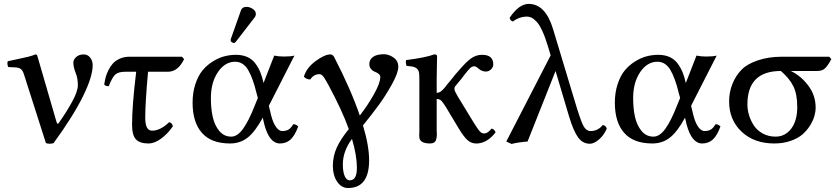

<svg xmlns="http://www.w3.org/2000/svg" viewBox="-20 -718 4255 974"><path d="M102.1 -338.9Q95.7 -359.9 86.2 -367.4Q76.7 -375 59.1 -376L22 -377.9Q15.1 -391.6 19 -407.2Q38.1 -411.6 72.3 -418.7Q106.4 -425.8 126.2 -430.9Q146 -436 159.2 -441.9Q164.6 -441.9 166.7 -439.7Q168.9 -437.5 170.9 -429.2L267.1 -98.1Q272 -83.5 278.8 -95.2Q313.5 -143.6 344.2 -198.7Q375 -253.9 375 -286.1Q375 -320.8 363.5 -349.1Q352.1 -377.4 352.1 -400.9Q352.1 -415.5 366.5 -428.7Q380.9 -441.9 404.8 -441.9Q425.3 -441.9 437.7 -425.5Q450.2 -409.2 450.2 -387.2Q450.2 -329.6 401.1 -229.7Q352.1 -129.9 252 7.8Q243.2 11.2 232.9 11.2Q221.7 11.2 212.9 7.8Z M670.9 -354H615.7Q580.1 -354 564.7 -339.8Q549.3 -325.7 531.7 -280.8Q514.2 -280.8 508.8 -289.1Q511.2 -307.1 515.6 -324.5Q520 -341.8 529.8 -361.6Q539.6 -381.3 552.7 -396Q565.9 -410.6 587.6 -420.4Q609.4 -430.2 635.7 -430.2H902.8L914.1 -418Q882.8 -354 832 -354H731Q716.8 -195.8 716.8 -120.1Q716.8 -55.2 751 -55.2Q793.9 -55.2 837.9 -98.1Q854 -94.7 856.9 -77.1Q831.1 -39.6 797.6 -14.9Q764.2 9.8 732.9 9.8Q689 9.8 669.4 -11.2Q649.9 -32.2 649.9 -85.9Q649.9 -182.1 670.9 -354Z M1049.8 -220.2Q1049.8 -165.5 1059.6 -123.3Q1069.3 -81.1 1093 -53Q1116.7 -24.9 1152.8 -24.9Q1184.6 -24.9 1213.1 -64.7Q1241.7 -104.5 1271 -179.2L1288.1 -221.2L1281.7 -244.1Q1262.7 -323.7 1238 -364.3Q1213.4 -404.8 1172.9 -404.8Q1121.1 -404.8 1085.4 -352.1Q1049.8 -299.3 1049.8 -220.2ZM957 -196.8Q957 -249 971.2 -291.7Q985.4 -334.5 1007.8 -361.3Q1030.3 -388.2 1059.8 -406.5Q1089.4 -424.8 1118.4 -432.4Q1147.5 -439.9 1176.8 -439.9Q1209.5 -439.9 1234.1 -429Q1258.8 -418 1274.7 -397Q1290.5 -376 1300.3 -352.3Q1310.1 -328.6 1316.9 -296.9L1371.1 -436Q1392.6 -431.2 1420.9 -431.2Q1455.6 -431.2 1473.6 -436L1343.8 -181.2L1356 -130.9Q1365.7 -93.8 1380.6 -73.5Q1395.5 -53.2 1411.6 -53.2Q1430.2 -53.2 1442.9 -60.3Q1455.6 -67.4 1467.8 -87.9Q1482.4 -87.9 1492.7 -76.2Q1476.1 -30.8 1454.3 -10.5Q1432.6 9.8 1399.9 9.8Q1346.7 9.8 1320.8 -86.9L1313 -121.1Q1274.4 -49.8 1236.3 -20Q1198.2 9.8 1147 9.8Q1051.8 9.8 1004.4 -43.9Q957 -97.7 957 -196.8ZM1231 -683.1Q1247.1 -683.1 1262.5 -672.6Q1277.8 -662.1 1277.8 -647.9Q1277.8 -637.2 1272 -629.9L1177.7 -507.8Q1171.9 -500 1167 -500Q1161.1 -500 1155.5 -504.2Q1149.9 -508.3 1149.9 -513.2Q1149.9 -517.1 1151.9 -522.9L1202.6 -666Q1208.5 -683.1 1231 -683.1Z M1765.6 -13.2Q1719.2 48.8 1719.2 116.2Q1719.2 153.3 1728.5 175Q1737.8 196.8 1754.4 196.8Q1790.5 196.8 1790.5 133.8Q1790.5 70.3 1765.6 -13.2ZM1821.3 -82Q1852.5 21.5 1852.5 95.2Q1852.5 235.8 1745.6 235.8Q1711.9 235.8 1690.2 203.4Q1668.5 170.9 1668.5 124Q1668.5 74.2 1688.7 30Q1709 -14.2 1749.5 -63Q1714.4 -160.6 1646.5 -286.1Q1644 -290.5 1639.6 -298.3Q1635.3 -306.2 1632.8 -310.3Q1630.4 -314.5 1626.7 -320.3Q1623 -326.2 1620.6 -329.3Q1618.2 -332.5 1614.7 -335.7Q1611.3 -338.9 1608.2 -340.3Q1605 -341.8 1601.6 -341.8Q1570.8 -341.8 1554.2 -314.9Q1533.7 -314.9 1521.5 -329.1Q1535.2 -374.5 1581.1 -408.2Q1627 -441.9 1655.3 -441.9Q1668.5 -441.9 1675.3 -428.2Q1760.7 -263.2 1805.2 -131.8Q1843.8 -181.2 1876.5 -239Q1909.2 -296.9 1909.2 -327.1Q1909.2 -336.9 1900.1 -343.8Q1891.1 -350.6 1880.6 -354.5Q1870.1 -358.4 1861.6 -368.9Q1853 -379.4 1853.5 -395Q1855 -418 1874 -430.4Q1893.1 -442.9 1927.2 -442.9Q1952.6 -442.9 1976.6 -426Q2000.5 -409.2 2000.5 -378.9Q2000.5 -348.6 1968.5 -290.8Q1936.5 -232.9 1899.9 -183.1Q1863.3 -133.3 1821.3 -82Z M2195.3 -51.8Q2196.8 -39.1 2195.8 -28.1Q2194.8 -17.1 2192.1 -8.5Q2189.5 0 2181.9 4.9Q2174.3 9.8 2162.1 9.8Q2111.8 9.8 2107.4 -19Q2106 -28.8 2107.4 -51.8V-315.9Q2107.4 -338.4 2105.5 -350.1Q2103.5 -361.8 2095.5 -369.4Q2087.4 -377 2076.4 -379.4Q2065.4 -381.8 2042.5 -383.8Q2036.6 -401.4 2040 -413.1Q2141.6 -426.3 2182.1 -441.9H2184.1Q2196.3 -441.9 2196.3 -435.1Q2197.3 -435.1 2197.3 -429.2Q2197.3 -423.3 2196.3 -384.3Q2195.3 -345.2 2195.3 -320.8V-247.1Q2206.1 -247.1 2214.8 -252.9Q2223.6 -258.8 2237.3 -274.9Q2242.2 -282.2 2244.1 -284.2L2276.4 -323.2Q2276.9 -323.7 2280.5 -328.4Q2284.2 -333 2286.1 -335.9Q2329.6 -387.7 2355.2 -410.4Q2380.9 -433.1 2406.2 -438Q2413.1 -439.9 2430.2 -439.9Q2482.4 -438 2482.4 -391.1Q2482.4 -377.9 2471.2 -366.5Q2460 -355 2445.3 -355Q2424.3 -355 2407.2 -370.1Q2395.5 -381.8 2385.3 -381.8Q2375 -381.8 2364.5 -372.1Q2354 -362.3 2331.1 -332Q2322.3 -320.8 2320.3 -317.9L2288.1 -278.8Q2285.2 -274.9 2285.2 -265.1Q2285.2 -257.3 2304.2 -225.1Q2305.2 -223.6 2307.1 -220.5Q2309.1 -217.3 2310.1 -215.8L2376.5 -106.9Q2379.9 -101.1 2385.5 -92.3Q2391.1 -83.5 2393.8 -79.6Q2396.5 -75.7 2400.6 -69.3Q2404.8 -63 2407 -60.1Q2409.2 -57.1 2412.6 -53.2Q2416 -49.3 2418.2 -47.6Q2420.4 -45.9 2423.8 -43.9Q2427.2 -42 2430.2 -41.5Q2433.1 -41 2437 -41Q2441.4 -41 2443.4 -42Q2454.1 -43 2474.1 -65.9Q2488.3 -62 2494.1 -46.9Q2454.6 5.4 2403.3 9.8H2392.1Q2370.1 8.8 2352.3 -6.6Q2334.5 -22 2309.1 -63L2243.2 -172.9Q2242.2 -174.3 2240.2 -177.5Q2238.3 -180.7 2237.3 -182.1Q2222.7 -204.6 2215.3 -210Q2207 -215.8 2195.3 -215.8V-71.8Z M3058.1 -65.9Q3045.4 -34.2 3019.8 -11.5Q2994.1 11.2 2972.2 11.2Q2936 11.2 2912.6 -21Q2889.2 -53.2 2867.2 -126L2798.3 -357.9L2656.2 0Q2609.9 3.4 2575.2 12.2L2548.3 0L2773.4 -437L2761.2 -478Q2746.6 -527.3 2731.4 -560.3Q2716.3 -593.3 2701.9 -608.2Q2687.5 -623 2676.5 -628.4Q2665.5 -633.8 2653.3 -633.8Q2614.7 -633.8 2582 -608.9Q2567.9 -612.8 2565.4 -627.9Q2612.8 -698.2 2662.1 -698.2Q2747.6 -698.2 2786.1 -568.8L2893.1 -213.9Q2923.3 -111.8 2938 -82.5Q2952.6 -53.2 2976.1 -53.2Q3013.2 -53.2 3038.1 -84Q3052.7 -81.5 3058.1 -65.9Z M3191.9 -220.2Q3191.9 -165.5 3201.7 -123.3Q3211.4 -81.1 3235.1 -53Q3258.8 -24.9 3294.9 -24.9Q3326.7 -24.9 3355.2 -64.7Q3383.8 -104.5 3413.1 -179.2L3430.2 -221.2L3423.8 -244.1Q3404.8 -323.7 3380.1 -364.3Q3355.5 -404.8 3314.9 -404.8Q3263.2 -404.8 3227.5 -352.1Q3191.9 -299.3 3191.9 -220.2ZM3099.1 -196.8Q3099.1 -249 3113.3 -291.7Q3127.4 -334.5 3149.9 -361.3Q3172.4 -388.2 3201.9 -406.5Q3231.4 -424.8 3260.5 -432.4Q3289.6 -439.9 3318.8 -439.9Q3351.6 -439.9 3376.2 -429Q3400.9 -418 3416.7 -397Q3432.6 -376 3442.4 -352.3Q3452.1 -328.6 3459 -296.9L3513.2 -436Q3534.7 -431.2 3563 -431.2Q3597.7 -431.2 3615.7 -436L3485.8 -181.2L3498 -130.9Q3507.8 -93.8 3522.7 -73.5Q3537.6 -53.2 3553.7 -53.2Q3572.3 -53.2 3585 -60.3Q3597.7 -67.4 3609.9 -87.9Q3624.5 -87.9 3634.8 -76.2Q3618.2 -30.8 3596.4 -10.5Q3574.7 9.8 3542 9.8Q3488.8 9.8 3462.9 -86.9L3455.1 -121.1Q3416.5 -49.8 3378.4 -20Q3340.3 9.8 3289.1 9.8Q3193.8 9.8 3146.5 -43.9Q3099.1 -97.7 3099.1 -196.8Z M3914.6 -24.9Q3962.9 -24.9 3993.7 -65.2Q4024.4 -105.5 4024.4 -174.8Q4024.4 -239.7 4004.9 -279.8Q3985.4 -319.8 3941.4 -357.9Q3771.5 -357.9 3771.5 -188Q3771.5 -161.1 3779.8 -133.8Q3788.1 -106.4 3804.4 -81.3Q3820.8 -56.2 3849.6 -40.5Q3878.4 -24.9 3914.6 -24.9ZM4126.5 -357.9H3991.7Q4043.5 -333 4080.6 -283.4Q4117.7 -233.9 4117.7 -171.9Q4117.7 -151.9 4111.3 -129.2Q4105 -106.4 4089.4 -81.3Q4073.7 -56.2 4050.8 -36.1Q4027.8 -16.1 3990.5 -3.2Q3953.1 9.8 3907.7 9.8Q3805.7 9.8 3742.2 -49.8Q3678.7 -109.4 3678.7 -204.1Q3678.7 -250 3695.6 -292.5Q3712.4 -335 3743.7 -366.2Q3771.5 -394 3825.4 -412.1Q3879.4 -430.2 3944.3 -430.2H4186.5L4197.3 -418Q4180.7 -386.7 4166.3 -372.3Q4151.9 -357.9 4126.5 -357.9Z"/></svg>

Font: Common Serif News
Style: Regular
Weight: 450
Designer: Philipp H. Poll, Khaled Hosny
Foundry: Stefan Peev, Context Ltd.
Version: Version 1.026